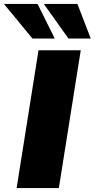

<svg xmlns="http://www.w3.org/2000/svg" viewBox="-67 -962 484 982"><path d="M0 0ZM18 0 130 -705H346L234 0ZM283 -765 157 -942H329L397 -765ZM99 -765 -47 -942H125L213 -765Z"/></svg>

Font: Winston Black
Style: Italic
Weight: 900
Italic angle: -9°
Designer: Original fonts by Vernon Adams / Changes by Cristiano Sobral
Foundry: VOriginal fonts by Vernon Adams / Changes by Cristiano Sobral
Version: Version 2.503;July 17, 2020;FontCreator 13.0.0.2655 64-bit